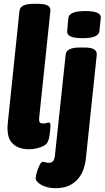

<svg xmlns="http://www.w3.org/2000/svg" viewBox="-20 -774 548 1006"><path d="M132 8Q75 8 44 -24Q13 -56 21 -131L82 -717Q86 -754 155 -754H179Q215 -754 230.5 -744.5Q246 -735 244 -717L185 -154Q184 -140 188 -133.5Q192 -127 207 -127Q216 -127 223.5 -129.5Q231 -132 236 -132Q241 -132 243 -127Q245 -122 244 -107Q243 -89 240 -67Q237 -45 231 -32Q224 -14 193.5 -3Q163 8 132 8ZM273 212Q227 212 197 195Q167 178 167 159Q167 149 173 128.5Q179 108 187.5 91Q196 74 204 74Q210 74 218.5 76.5Q227 79 236 79Q252 79 259 69Q266 59 268 39L324 -487Q327 -525 397 -525H422Q458 -525 473 -515.5Q488 -506 487 -487L430 56Q422 131 381 171.5Q340 212 273 212ZM413 -574Q368 -574 349 -583.5Q330 -593 332 -611L338 -679Q340 -697 361.5 -706.5Q383 -716 428 -716Q472 -716 491 -706.5Q510 -697 508 -679L501 -611Q499 -593 478 -583.5Q457 -574 413 -574Z"/></svg>

Font: Asap Condensed Condensed ExtraBold
Style: Italic
Weight: 800
Width: 3
Italic angle: -6°
Designer: Pablo Cosgaya
Foundry: Omnibus-Type
Version: Version 3.001; ttfautohint (v1.8.4.7-5d5b)